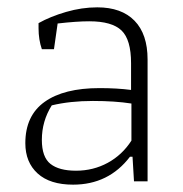

<svg xmlns="http://www.w3.org/2000/svg" viewBox="-20 -494 499 523"><path d="M49 -104Q49 -179 101.5 -216.5Q154 -254 251 -254Q299 -254 337 -249V-322Q337 -386 311 -411Q285 -436 223 -436Q189 -436 137 -430L127 -360H94Q85 -386 85 -417V-431Q117 -449 160 -461.5Q203 -474 245 -474Q311 -474 346.5 -437.5Q382 -401 382 -332V0H345L341 -67H334Q276 9 179 9Q116 9 82.5 -21.5Q49 -52 49 -104ZM338 -111V-212Q293 -219 233 -219Q171 -219 121 -207Q94 -164 94 -113Q94 -66 117.5 -47.5Q141 -29 187 -29Q234 -29 273.5 -50.5Q313 -72 338 -111Z"/></svg>

Font: Athiti Light
Style: Regular
Weight: 300
Designer: CadsonDemak Team
Foundry: CadsonDemak
Version: Version 1.032